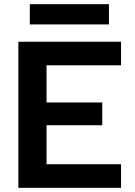

<svg xmlns="http://www.w3.org/2000/svg" viewBox="-20 -900 648 920"><path d="M123 -880H502V-783H123ZM560 -587H203V-409H470V-300H203V-113H560V0H68V-700H560Z"/></svg>

Font: Albert Sans
Style: Bold
Weight: 700
Designer: Andreas Rasmussen
Foundry: a.Foundry
Version: Version 1.025